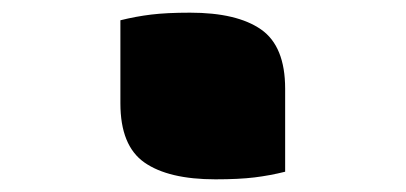

<svg xmlns="http://www.w3.org/2000/svg" viewBox="-20 -450 640 303"><path d="M430 -179Q406 -173 381.5 -170Q357 -167 320 -167Q246 -167 208 -193.5Q170 -220 170 -287V-418Q194 -424 218.5 -427Q243 -430 280 -430Q354 -430 392 -403.5Q430 -377 430 -310Z"/></svg>

Font: Recursive Mn Csl St XBk
Style: Regular
Weight: 1000
Monospace: yes
Version: Version 1.079;hotconv 1.0.112;makeotfexe 2.5.65598; ttfautoh